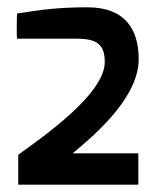

<svg xmlns="http://www.w3.org/2000/svg" viewBox="-20 -894 435 526"><path d="M27 -788H190C247 -788 267 -771 267 -724C267 -635 93 -516 30 -470V-388H359V-474H179C222 -510 360 -620 360 -732C360 -814 322 -874 220 -874C138 -874 90 -867 27 -857C26 -858 25 -788 27 -788Z"/></svg>

Font: Exo
Style: Demi Bold
Weight: 600
Designer: Natanael Gama
Version: Version 1.00